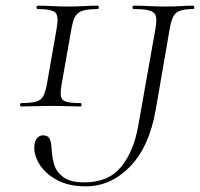

<svg xmlns="http://www.w3.org/2000/svg" viewBox="-20 -645 706 678"><path d="M283 13Q221 13 179 -10.5Q137 -34 117 -69Q97 -104 102 -136Q104 -151 112.5 -159Q121 -167 131 -167Q146 -167 152 -159.5Q158 -152 160 -139.5Q162 -127 163 -111Q164 -89 171.5 -63.5Q179 -38 203.5 -19.5Q228 -1 278 -1Q363 -1 407.5 -55.5Q452 -110 468 -200L529 -544Q534 -573 530.5 -587.5Q527 -602 509 -607.5Q491 -613 451 -613Q448 -613 448 -619Q448 -625 451 -625Q477 -625 506 -623.5Q535 -622 566 -622Q595 -622 619 -623.5Q643 -625 662 -625Q666 -625 666 -619Q666 -613 662 -613Q632 -613 615.5 -607Q599 -601 591.5 -586Q584 -571 579 -542L530 -258Q507 -126 439 -56.5Q371 13 283 13ZM55 -269Q51 -269 51 -275Q51 -281 55 -281Q89 -281 107 -286Q125 -291 133 -306Q141 -321 146 -350L180 -544Q188 -587 176 -600Q164 -613 113 -613Q109 -613 109 -619Q109 -625 113 -625Q136 -625 163 -623.5Q190 -622 219 -622Q251 -622 277.5 -623.5Q304 -625 324 -625Q329 -625 329 -619Q329 -613 324 -613Q290 -613 271.5 -607Q253 -601 245 -586Q237 -571 232 -542L198 -350Q193 -321 195 -306Q197 -291 213 -286Q229 -281 264 -281Q268 -281 268 -275Q268 -269 264 -269Q243 -269 217 -270Q191 -271 159 -271Q130 -271 103 -270Q76 -269 55 -269Z"/></svg>

Font: Cormorant Light
Style: Italic
Weight: 300
Italic angle: -10°
Designer: Christian Thalmann (Catharsis Fonts)
Foundry: Catharsis Fonts
Version: Version 4.000